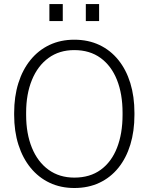

<svg xmlns="http://www.w3.org/2000/svg" viewBox="-20 -917 736 947"><path d="M346.7 10.3Q279.3 10.3 224.6 -15.6Q169.9 -41.5 130.9 -89.4Q91.8 -137.2 70.8 -203.4Q49.8 -269.5 49.8 -350.6V-359.9Q49.8 -440.9 70.6 -507.1Q91.3 -573.2 130.4 -621.3Q169.4 -669.4 224.1 -695.3Q278.8 -721.2 346.2 -721.2Q415 -721.2 470 -695.3Q524.9 -669.4 563.7 -621.3Q602.5 -573.2 622.8 -507.1Q643.1 -440.9 643.1 -359.9V-350.6Q643.1 -269.5 622.8 -203.4Q602.5 -137.2 564 -89.4Q525.4 -41.5 470.5 -15.6Q415.5 10.3 346.7 10.3ZM346.7 -41Q423.8 -41 476.8 -79.6Q529.8 -118.2 557.1 -188Q584.5 -257.8 584.5 -350.6V-360.8Q584.5 -453.6 556.9 -522.9Q529.3 -592.3 476.1 -631.1Q422.9 -669.9 346.2 -669.9Q272.5 -669.9 219.2 -631.1Q166 -592.3 137.5 -522.7Q108.9 -453.1 108.9 -360.8V-350.6Q108.9 -257.8 137.5 -188Q166 -118.2 219.5 -79.6Q272.9 -41 346.7 -41ZM403.3 -813V-897H468.8V-813ZM223.6 -813V-897H289.6V-813Z"/></svg>

Font: Roboto Slab LO Light
Style: Regular
Weight: 300
Designer: Google
Version: Version 2.000